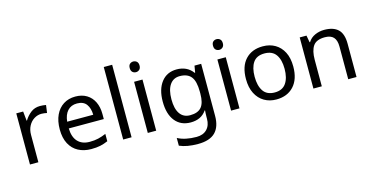

<svg xmlns="http://www.w3.org/2000/svg" viewBox="-93 -1232 3775 1944"><g transform="rotate(-15 1794.5 -260.0)"><path d="M335 -546Q350 -546 367.5 -544.5Q385 -543 398 -540L387 -459Q374 -462 358.5 -464Q343 -466 329 -466Q288 -466 252 -443.5Q216 -421 194.5 -380.5Q173 -340 173 -286V0H85V-536H157L167 -438H171Q197 -482 238 -514Q279 -546 335 -546Z M705 -546Q774 -546 823.5 -516Q873 -486 899.5 -431.5Q926 -377 926 -304V-251H559Q561 -160 605.5 -112.5Q650 -65 730 -65Q781 -65 820.5 -74.5Q860 -84 902 -102V-25Q861 -7 821 1.5Q781 10 726 10Q650 10 591.5 -21Q533 -52 500.5 -113.5Q468 -175 468 -264Q468 -352 497.5 -415Q527 -478 580.5 -512Q634 -546 705 -546ZM704 -474Q641 -474 604.5 -433.5Q568 -393 561 -321H834Q833 -389 802 -431.5Q771 -474 704 -474Z M1150 0H1062V-760H1150Z M1408 -536V0H1320V-536ZM1365 -737Q1385 -737 1400.5 -723.5Q1416 -710 1416 -681Q1416 -653 1400.5 -639Q1385 -625 1365 -625Q1343 -625 1328 -639Q1313 -653 1313 -681Q1313 -710 1328 -723.5Q1343 -737 1365 -737Z M1768 -546Q1821 -546 1863.5 -526Q1906 -506 1936 -465H1941L1953 -536H2023V9Q2023 124 1964.5 182Q1906 240 1783 240Q1725 240 1676.5 231.5Q1628 223 1590 206V125Q1669 167 1788 167Q1857 167 1896.5 126.5Q1936 86 1936 16V-5Q1936 -17 1937 -39.5Q1938 -62 1939 -71H1935Q1907 -30 1865.5 -10Q1824 10 1769 10Q1665 10 1606.5 -63Q1548 -136 1548 -267Q1548 -395 1606.5 -470.5Q1665 -546 1768 -546ZM1780 -472Q1713 -472 1676 -418.5Q1639 -365 1639 -266Q1639 -167 1675.5 -114.5Q1712 -62 1782 -62Q1863 -62 1900 -105.5Q1937 -149 1937 -246V-267Q1937 -377 1899 -424.5Q1861 -472 1780 -472Z M2281 -536V0H2193V-536ZM2238 -737Q2258 -737 2273.5 -723.5Q2289 -710 2289 -681Q2289 -653 2273.5 -639Q2258 -625 2238 -625Q2216 -625 2201 -639Q2186 -653 2186 -681Q2186 -710 2201 -723.5Q2216 -737 2238 -737Z M2917 -269Q2917 -136 2849.5 -63Q2782 10 2667 10Q2596 10 2540.5 -22.5Q2485 -55 2453 -117.5Q2421 -180 2421 -269Q2421 -402 2488 -474Q2555 -546 2670 -546Q2743 -546 2798.5 -513.5Q2854 -481 2885.5 -419.5Q2917 -358 2917 -269ZM2512 -269Q2512 -174 2549.5 -118.5Q2587 -63 2669 -63Q2750 -63 2788 -118.5Q2826 -174 2826 -269Q2826 -364 2788 -418Q2750 -472 2668 -472Q2586 -472 2549 -418Q2512 -364 2512 -269Z M3314 -546Q3410 -546 3459 -499.5Q3508 -453 3508 -349V0H3421V-343Q3421 -408 3392 -440Q3363 -472 3301 -472Q3212 -472 3178 -422Q3144 -372 3144 -278V0H3056V-536H3127L3140 -463H3145Q3171 -505 3217 -525.5Q3263 -546 3314 -546Z"/></g></svg>

Font: Noto Sans Tai Tham
Style: Regular
Weight: 400
Designer: Monotype Design Team 2013. Revised by David WIlliams 2020
Foundry: Monotype Imaging Inc.
Version: Version 2.002